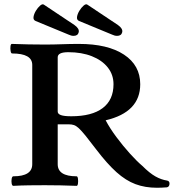

<svg xmlns="http://www.w3.org/2000/svg" viewBox="-20 -873 819 905"><path d="M720 12Q664 12 618.5 -5Q573 -22 529 -61.5Q485 -101 434 -168Q403 -209 383.5 -233Q364 -257 351.5 -268.5Q339 -280 328.5 -283.5Q318 -287 304 -287H252V-99Q252 -42 341 -42Q346 -42 347.5 -30.5Q349 -19 347.5 -8Q346 3 341 3Q265 0 192 0Q154 0 116.5 0.5Q79 1 43 3Q37 3 35 -8Q33 -19 35 -30.5Q37 -42 43 -42Q132 -42 132 -99V-567Q132 -621 37 -621Q32 -621 30 -632.5Q28 -644 29.5 -655.5Q31 -667 37 -666Q115 -663 191 -663Q232 -663 271.5 -664.5Q311 -666 352 -666Q488 -666 564.5 -615.5Q641 -565 641 -476Q641 -344 478 -306Q498 -268 529 -226.5Q560 -185 592.5 -149Q625 -113 651 -91Q685 -57 712.5 -41.5Q740 -26 767 -22Q779 -20 779 -8Q779 7 767 10Q753 11 741.5 11.5Q730 12 720 12ZM316 -325Q413 -325 464 -363.5Q515 -402 515 -476Q515 -521 488 -555Q461 -589 413 -608Q365 -627 302 -627Q252 -627 252 -603V-347Q252 -336 267 -330.5Q282 -325 316 -325ZM327 -704Q315 -704 303 -710L148 -774Q136 -779 138 -793Q140 -807 149 -822Q158 -837 169 -846.5Q180 -856 187 -851L331 -755Q355 -738 351 -721Q347 -704 327 -704ZM532 -704Q520 -704 508 -710L353 -774Q341 -779 343 -793Q345 -807 354 -822Q363 -837 374 -846.5Q385 -856 392 -851L536 -755Q560 -738 556 -721Q552 -704 532 -704Z"/></svg>

Font: Junicode SmExp
Style: Bold
Weight: 700
Width: 6
Designer: Peter S. Baker
Version: Version 2.205; ttfautohint (v1.8.4)